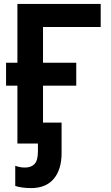

<svg xmlns="http://www.w3.org/2000/svg" viewBox="-20 -734 570 982"><path d="M69 0V-296H11V-413H69V-714H495V-596H200V-413H370V-296H200V-107H295V49Q295 133 255 180.5Q215 228 139 228Q114 228 93.5 225Q73 222 58 217V114Q84 123 107 123Q140 123 157 104.5Q174 86 174 40V0Z"/></svg>

Font: Noto Sans Mono Condensed
Style: Bold
Weight: 700
Width: 3
Designer: Monotype Design Team
Foundry: Monotype Imaging Inc.
Version: Version 2.014